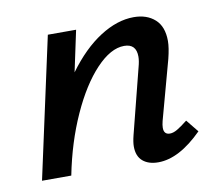

<svg xmlns="http://www.w3.org/2000/svg" viewBox="-57 -491 640 562"><g transform="rotate(-10 263.5 -209.5)"><path d="M502 -63Q433 6 371 6Q342 6 325 -8.5Q308 -23 308 -52Q308 -65 313 -85L362 -278Q367 -296 367 -309Q367 -347 331 -347Q291 -347 247.5 -301Q204 -255 168 -175.5Q132 -96 113 0H26L117 -418H201L175 -296Q221 -359 272.5 -392Q324 -425 373 -425Q412 -425 436 -403.5Q460 -382 460 -339Q460 -319 452 -287L404 -111Q401 -99 401 -91Q401 -71 419 -71Q429 -71 441 -78Q453 -85 472 -100Z"/></g></svg>

Font: Ysabeau Infant Semibold
Style: Italic
Weight: 600
Italic angle: -12°
Designer: Christian Thalmann (Catharsis Fonts)
Version: Version 0.003